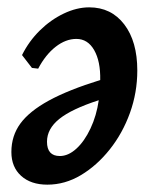

<svg xmlns="http://www.w3.org/2000/svg" viewBox="-20 -491 422 523"><path d="M11 -77Q11 -121 35.5 -154.5Q60 -188 113 -217Q166 -246 253 -273Q254 -324 236.5 -354.5Q219 -385 188 -385Q159 -385 131.5 -363.5Q104 -342 84 -304L67 -306L40 -341Q59 -379 88.5 -408Q118 -437 153.5 -454Q189 -471 223 -471Q283 -471 318.5 -424.5Q354 -378 354 -299Q354 -239 334 -183.5Q314 -128 279 -84Q244 -40 200.5 -14Q157 12 109 12Q64 12 37.5 -12Q11 -36 11 -77ZM143 -66Q166 -66 188 -86Q210 -106 226.5 -141Q243 -176 249 -218Q175 -194 141.5 -167Q108 -140 108 -105Q108 -66 143 -66Z"/></svg>

Font: Alegreya SemiBold
Style: Italic
Weight: 600
Italic angle: -7°
Designer: Juan Pablo del Peral
Foundry: Huerta Tipografica
Version: Version 2.009